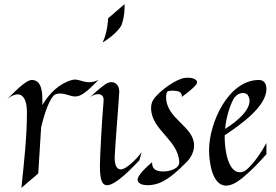

<svg xmlns="http://www.w3.org/2000/svg" viewBox="-20 -892 1342 934"><path d="M180 -272C197 -345 225 -425 252 -434C293 -446 320 -419 353 -423C385 -427 422 -466 459 -503C441 -495 427 -492 414 -492C380 -492 358 -511 330 -503C267 -485 220 -438 186 -381V-404C186 -437 185 -503 135 -503C103 -503 41 -434 16 -411C35 -426 52 -433 66 -433C93 -433 111 -405 111 -346C111 -229 98 -111 84 22L166 -48C174 -179 180 -271 180 -271Z M669 -152C655 -131 598 -68 567 -68C546 -68 537 -93 538 -130C540 -184 558 -400 560 -443C562 -485 529 -504 497 -485C497 -485 467 -467 415 -416C427 -427 443 -434 457 -434C473 -434 486 -425 484 -402C475 -299 466 -121 466 -86C466 -21 475 6 497 9C540 14 626 -79 658 -112ZM506 -803C506 -803 504 -735 479 -685C554 -731 571 -770 571 -770C571 -770 588 -809 586 -872Z M938 -487C944 -503 919 -518 879 -513C838 -508 756 -452 726 -407C718 -395 715 -381 715 -366C715 -260 848 -212 852 -103C853 -72 804 -56 769 -58C734 -60 719 -72 720 -103C700 -86 643 -37 650 -13C654 2 674 9 699 9C717 9 737 5 756 -2C803 -21 853 -68 891 -107C913 -130 924 -159 924 -185C924 -278 788 -313 788 -420C788 -435 791 -446 797 -448C809 -452 825 -452 846 -448C846 -448 866 -444 865 -421C933 -470 938 -487 938 -487Z M1276 -196C1220 -95 1176 -64 1176 -64C1166 -57 1156 -54 1147 -54C1086 -54 1073 -174 1073 -223V-234C1148 -284 1276 -373 1276 -459C1276 -481 1267 -503 1240 -503C1090 -503 997 -293 997 -162C997 -113 1009 11 1080 11C1101 11 1126 0 1155 -23C1155 -23 1208 -64 1276 -142ZM1185 -430C1222 -375 1137 -303 1075 -265C1081 -328 1100 -379 1113 -405C1131 -442 1170 -448 1185 -430Z"/></svg>

Font: Quintessential
Style: Regular
Weight: 400
Designer: Astigmatic (AOETI)
Foundry: Astigmatic (AOETI)
Version: Version 1.000